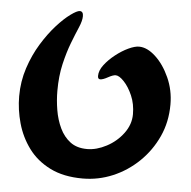

<svg xmlns="http://www.w3.org/2000/svg" viewBox="-47 -679 705 710"><g transform="rotate(5 305.0 -324.0)"><path d="M25 -299Q25 -354 41.5 -404Q58 -454 83.5 -495.5Q109 -537 136.5 -567.5Q164 -598 187.5 -615Q211 -632 221 -632Q234 -632 234 -614Q234 -597 223 -571.5Q212 -546 198.5 -511Q185 -476 174.5 -431Q164 -386 164 -331Q164 -296 170 -260Q176 -224 190.5 -193.5Q205 -163 229.5 -144.5Q254 -126 292 -126Q327 -126 364 -145.5Q401 -165 425.5 -198Q450 -231 450 -269Q450 -307 436.5 -338Q423 -369 405 -388Q387 -407 374 -407Q364 -407 346 -397Q328 -387 318 -387Q309 -387 309 -399Q309 -419 325 -440Q341 -461 364.5 -479.5Q388 -498 411.5 -509Q435 -520 451 -520Q481 -520 512 -491.5Q543 -463 564 -416.5Q585 -370 585 -317Q585 -252 560 -197.5Q535 -143 492.5 -102Q450 -61 396.5 -38.5Q343 -16 285 -16Q214 -16 164 -41Q114 -66 83.5 -107.5Q53 -149 39 -199Q25 -249 25 -299Z"/></g></svg>

Font: Alkatra SemiBold
Style: Regular
Weight: 600
Designer: Suman Bhandary
Version: Version 1.100;gftools[0.9.22]